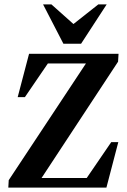

<svg xmlns="http://www.w3.org/2000/svg" viewBox="-20 -858 580 878"><path d="M18 0 19.9 -34.1 373.1 -567.9H199L93.9 -413.9H60.9L112.9 -612H522.1L519.9 -575.9L170.1 -44.1H376.6L488.7 -208.1H521L466.6 0ZM270 -657.9 176.9 -838H215L315.9 -748.1L429.7 -838H467.9L350.7 -657.9Z"/></svg>

Font: Ancizar Serif Light
Style: Italic
Weight: 300
Italic angle: -4°
Designer: Cesar Puertas, Viviana Monsalve, Julian Moncada, Julian Prieto, Jose Castro, Felipe Aragon, Mariel Hernandez, Sara Alarc
Version: Version 8.100